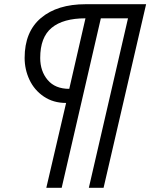

<svg xmlns="http://www.w3.org/2000/svg" viewBox="-20 -724 714 912"><path d="M294 -235Q233 -235 188 -265.5Q143 -296 120 -345Q97 -394 97 -449Q97 -573 174.5 -638.5Q252 -704 387 -704H674L472 168H402L588 -637H459L273 168H200ZM386 -637Q280 -637 225.5 -592Q171 -547 171 -449Q171 -386 206.5 -344Q242 -302 309 -302Z"/></svg>

Font: CBA Beacon Sans
Style: Italic
Weight: 400
Italic angle: -13°
Designer: Wei Huang
Foundry: Wei Huang
Version: Version 1.002